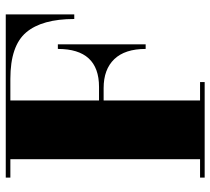

<svg xmlns="http://www.w3.org/2000/svg" viewBox="-52 -688 731 667"><g transform="rotate(-90 313.5 -354.5)"><path d="M362 -25V-9H30V-25H94V-684H30V-700H597V-462H581Q581 -574 534.5 -629Q488 -684 373 -684H298V-376H345Q477 -376 477 -519H493V-214H477Q477 -286 441.5 -323Q406 -360 341 -360H298V-25Z"/></g></svg>

Font: Elsie Black
Style: Regular
Weight: 900
Designer: Alejandro Inler
Foundry: Alejandro Inler
Version: 1.002